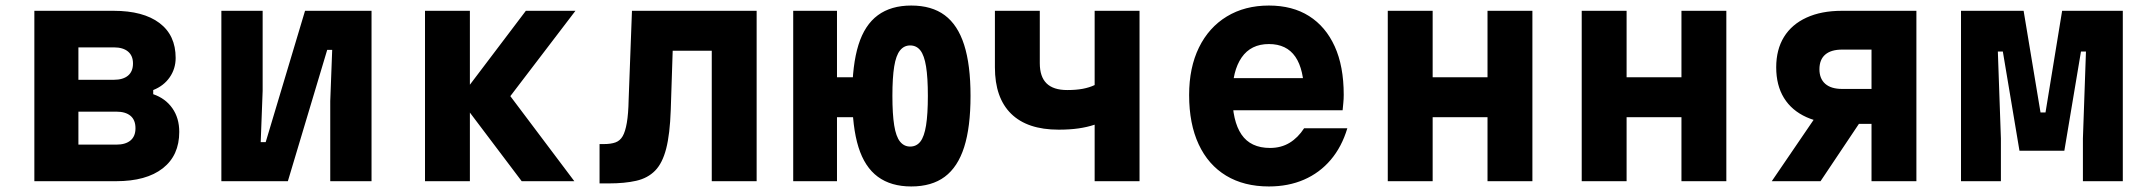

<svg xmlns="http://www.w3.org/2000/svg" viewBox="-20 -654 7740 693"><path d="M104 0V-615H390Q497 -615 555.5 -571Q614 -527 614 -445Q614 -406 592.5 -375Q571 -344 533 -329V-314Q577 -299 602 -263.5Q627 -228 627 -178Q627 -93 567.5 -46.5Q508 0 399 0ZM263 -132H400Q433 -132 451 -147Q469 -162 469 -191Q469 -221 451 -236Q433 -251 400 -251H263ZM263 -366H391Q424 -366 442 -381Q460 -396 460 -425Q460 -453 442 -468Q424 -483 391 -483H263Z M779 0V-615H928V-326L921 -141H939L1081 -615H1321V0H1172V-289L1179 -474H1161L1019 0Z M1863 0 1638 -298 1878 -615H2057L1822 -307L2053 0ZM1514 0V-615H1676V0Z M2144 8V-134H2159Q2185 -134 2201.5 -140Q2218 -146 2227.5 -162.5Q2237 -179 2242.5 -211Q2248 -243 2249 -294L2261 -615H2711V0H2549V-471H2408L2401 -257Q2398 -170 2384.5 -117.5Q2371 -65 2344.5 -38Q2318 -11 2276.5 -1.5Q2235 8 2177 8Z M3269 19Q3196 19 3148.5 -16Q3101 -51 3078.5 -123Q3056 -195 3056 -308Q3056 -420 3078.5 -492Q3101 -564 3148.5 -599Q3196 -634 3269 -634Q3343 -634 3390 -599Q3437 -564 3460 -492Q3483 -420 3483 -308Q3483 -195 3460 -123Q3437 -51 3390 -16Q3343 19 3269 19ZM2843 0V-615H3001V-375H3091V-231H3001V0ZM3265 -125Q3288 -125 3302 -143Q3316 -161 3322.5 -201.5Q3329 -242 3329 -308Q3329 -374 3322.5 -414Q3316 -454 3302 -472Q3288 -490 3265 -490Q3243 -490 3228.5 -472Q3214 -454 3207.5 -414Q3201 -374 3201 -308Q3201 -242 3207.5 -201.5Q3214 -161 3228.5 -143Q3243 -125 3265 -125Z M3931 0V-204Q3904 -195 3872.5 -190.5Q3841 -186 3801 -186Q3688 -186 3629.5 -243.5Q3571 -301 3571 -411V-615H3733V-426Q3733 -377 3757.5 -353Q3782 -329 3832 -329Q3864 -329 3888 -333.5Q3912 -338 3931 -347V-615H4093V0Z M4399 -372H4740L4687 -312Q4687 -403 4655.5 -449Q4624 -495 4560 -495Q4495 -495 4461.5 -446.5Q4428 -398 4428 -311Q4428 -217 4461 -168.5Q4494 -120 4564 -120Q4604 -120 4634.5 -138.5Q4665 -157 4687 -191H4843Q4823 -124 4783 -77Q4743 -30 4686.5 -5.5Q4630 19 4560 19Q4470 19 4405.5 -20Q4341 -59 4306.5 -133Q4272 -207 4272 -311Q4272 -410 4307.5 -482.5Q4343 -555 4408 -594.5Q4473 -634 4560 -634Q4645 -634 4705 -596Q4765 -558 4797.5 -486.5Q4830 -415 4830 -312Q4830 -296 4828.5 -282Q4827 -268 4826 -256H4399Z M4989 0V-615H5151V-375H5349V-615H5511V0H5349V-231H5151V0Z M5689 0V-615H5851V-375H6049V-615H6211V0H6049V-231H5851V0Z M6735 0V-207H6628Q6554 -207 6500.5 -231Q6447 -255 6419 -300.5Q6391 -346 6391 -411Q6391 -475 6419 -520.5Q6447 -566 6500.5 -590.5Q6554 -615 6628 -615H6897V0ZM6375 0 6538 -239H6711L6551 0ZM6629 -333H6735V-475H6629Q6589 -475 6568 -457Q6547 -439 6547 -404Q6547 -370 6568 -351.5Q6589 -333 6629 -333Z M7058 0V-615H7284L7345 -248H7363L7423 -615H7642V0H7498V-154L7509 -468H7491L7431 -110H7269L7209 -468H7191L7202 -154V0Z"/></svg>

Font: Martian Mono
Style: Bold
Weight: 700
Designer: Roman Shamin
Foundry: Evil Martians
Version: Version 1.000